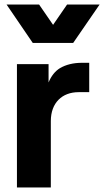

<svg xmlns="http://www.w3.org/2000/svg" viewBox="-20 -830 461 850"><path d="M304 -640 421 -810H277L215 -720L153 -810H9L125 -640ZM205 0V-294C205 -375 255 -422 328 -422H375V-552H343C305 -552 272 -544 245 -528C224 -515 207 -494 195 -465V-546H55V0Z"/></svg>

Font: Plus Jakarta Sans ExtraBold
Style: Regular
Weight: 800
Designer: Gumpita Rahayu
Foundry: Tokotype
Version: Version 2.071;gftools[0.9.30]